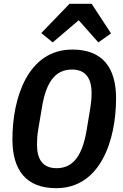

<svg xmlns="http://www.w3.org/2000/svg" viewBox="-20 -968 640 1000"><path d="M272.7 12.1C503.9 12.1 584.5 -239 584.5 -455.6C584.5 -615.1 514.9 -709.9 356.9 -709.9C125.4 -709.9 44.7 -458.8 44.7 -242.5C44.7 -83.1 114.7 12.1 272.7 12.1ZM172.6 -215.2C172.6 -239.7 174.4 -264.6 178.6 -290.8L198.5 -408.7C218.8 -532.3 262.8 -605.8 354.8 -605.8C425.8 -605.8 457 -560.4 457 -482.6C457 -458.1 454.9 -433.6 450.6 -407.3L431.1 -289.4C410.2 -165.8 366.1 -92 274.9 -92C203.1 -92 172.6 -137.8 172.6 -215.2ZM195 -795.8 254.6 -747.2 389.9 -862.6 492.2 -747.2 558.2 -794 457.4 -948.2H342Z"/></svg>

Font: Margiela Mono Italic SmBold It
Style: Regular
Weight: 600
Designer: Mike Abbink, Paul van der Laan, Pieter van Rosmalen
Foundry: Bold Monday
Version: Version 2.003 2021